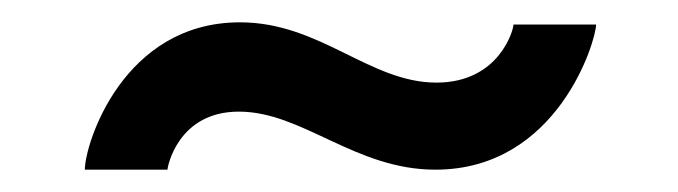

<svg xmlns="http://www.w3.org/2000/svg" viewBox="-20 -380 607 172"><path d="M195 -360C90 -360 56 -251 56 -228H130C130 -230 139 -280 194 -280C251 -280 298 -228 370 -228C480 -228 514 -344 514 -358H440C440 -353 427 -306 371 -306C311 -306 267 -360 195 -360Z"/></svg>

Font: FIGSv2-sans-serif
Style: Bold
Weight: 700
Designer: Matt McInerney, Pablo Impallari, Rodrigo Fuenzalida,Mirko Velimirovic
Foundry: Matt McInerney, Pablo Impallari, Rodrigo Fuenzalida
Version: Version 4.021;hotconv 1.0.109;makeotfexe 2.5.65596